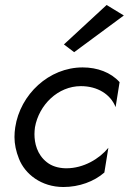

<svg xmlns="http://www.w3.org/2000/svg" viewBox="-20 -740 516 769"><path d="M476 -678 407 -720 236 -562 277 -531ZM120 -230C136 -320 212 -395 304 -395C371 -395 423 -362 443 -311L459 -411C424 -450 370 -470 311 -470C176 -470 61 -362 41 -230C39 -217 38 -204 38 -191C38 -163 44 -134 56 -104C80 -43 145 9 234 9C297 9 357 -13 398 -49L414 -148C378 -104 315 -66 246 -66C245 -66 243 -66 242 -66C212 -67 187 -75 168 -90C128 -121 118 -167 118 -203C118 -212 119 -221 120 -230Z"/></svg>

Font: Jost
Style: Italic
Weight: 400
Italic angle: -5°
Version: Version 3.710